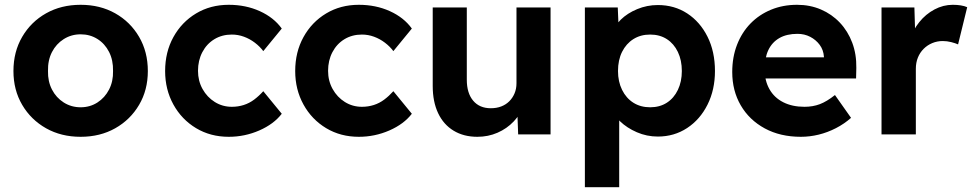

<svg xmlns="http://www.w3.org/2000/svg" viewBox="-20 -560 4060 800"><path d="M316 10Q235 10 172 -25.5Q109 -61 72.5 -123Q36 -185 36 -264Q36 -344 72.5 -406.5Q109 -469 172 -504.5Q235 -540 316 -540Q397 -540 460 -504.5Q523 -469 559.5 -406.5Q596 -344 596 -264Q596 -185 559.5 -123Q523 -61 460 -25.5Q397 10 316 10ZM316 -113Q355 -113 386 -133Q417 -153 434.5 -187Q452 -221 451 -264Q452 -309 434.5 -343.5Q417 -378 386 -397.5Q355 -417 316 -417Q277 -417 245.5 -397Q214 -377 196.5 -343Q179 -309 180 -264Q179 -221 196.5 -187Q214 -153 245.5 -133Q277 -113 316 -113Z M933 10Q857 10 797 -26Q737 -62 702.5 -124.5Q668 -187 668 -264Q668 -343 702.5 -405.5Q737 -468 797 -504Q857 -540 933 -540Q1004 -540 1062.5 -513.5Q1121 -487 1154 -441L1077 -347Q1063 -366 1042 -382Q1021 -398 996.5 -407Q972 -416 946 -416Q905 -416 873 -396.5Q841 -377 823 -342.5Q805 -308 805 -265Q805 -223 824 -189Q843 -155 875 -135Q907 -115 946 -115Q972 -115 995.5 -122.5Q1019 -130 1039 -145Q1059 -160 1077 -180L1154 -86Q1121 -43 1060.5 -16.5Q1000 10 933 10Z M1475 10Q1399 10 1339 -26Q1279 -62 1244.5 -124.5Q1210 -187 1210 -264Q1210 -343 1244.5 -405.5Q1279 -468 1339 -504Q1399 -540 1475 -540Q1546 -540 1604.5 -513.5Q1663 -487 1696 -441L1619 -347Q1605 -366 1584 -382Q1563 -398 1538.5 -407Q1514 -416 1488 -416Q1447 -416 1415 -396.5Q1383 -377 1365 -342.5Q1347 -308 1347 -265Q1347 -223 1366 -189Q1385 -155 1417 -135Q1449 -115 1488 -115Q1514 -115 1537.5 -122.5Q1561 -130 1581 -145Q1601 -160 1619 -180L1696 -86Q1663 -43 1602.5 -16.5Q1542 10 1475 10Z M1969 10Q1912 10 1870 -15.5Q1828 -41 1805.5 -88.5Q1783 -136 1783 -202V-529H1925V-228Q1925 -172 1951.5 -140.5Q1978 -109 2025 -109Q2049 -109 2068.5 -116.5Q2088 -124 2102 -138Q2116 -152 2124 -171Q2132 -190 2132 -213V-529H2274V0H2139L2135 -109L2160 -121Q2149 -84 2120.5 -54Q2092 -24 2053 -7Q2014 10 1969 10Z M2417 220V-529H2554L2559 -411L2533 -420Q2539 -451 2566.5 -478Q2594 -505 2635 -522Q2676 -539 2721 -539Q2790 -539 2843.5 -504Q2897 -469 2928 -407Q2959 -345 2959 -264Q2959 -186 2928 -124Q2897 -62 2843 -26.5Q2789 9 2721 9Q2675 9 2633.5 -9Q2592 -27 2563 -55Q2534 -83 2527 -116L2560 -130V220ZM2689 -113Q2729 -113 2758.5 -132Q2788 -151 2804.5 -185.5Q2821 -220 2821 -264Q2821 -309 2804.5 -343.5Q2788 -378 2758.5 -397Q2729 -416 2689 -416Q2649 -416 2619 -397Q2589 -378 2572 -344Q2555 -310 2555 -264Q2555 -220 2572 -185.5Q2589 -151 2619 -132Q2649 -113 2689 -113Z M3317 10Q3231 10 3166.5 -25Q3102 -60 3066.5 -121Q3031 -182 3031 -260Q3031 -322 3051 -373.5Q3071 -425 3107 -462Q3143 -499 3192.5 -519.5Q3242 -540 3301 -540Q3355 -540 3400.5 -520.5Q3446 -501 3479.5 -465.5Q3513 -430 3531 -382Q3549 -334 3548 -277L3547 -233H3122L3099 -321H3430L3413 -303V-324Q3411 -352 3395.5 -373Q3380 -394 3356 -406.5Q3332 -419 3303 -419Q3258 -419 3227.5 -401.5Q3197 -384 3181.5 -351.5Q3166 -319 3166 -271Q3166 -224 3186 -188.5Q3206 -153 3243.5 -134Q3281 -115 3332 -115Q3367 -115 3396 -126Q3425 -137 3459 -164L3526 -69Q3498 -44 3463 -26Q3428 -8 3391 1Q3354 10 3317 10Z M3653 0V-529H3790L3795 -359L3771 -395Q3784 -435 3810.5 -468Q3837 -501 3873.5 -520.5Q3910 -540 3950 -540Q3968 -540 3983.5 -537.5Q3999 -535 4010 -530L3972 -375Q3961 -380 3943.5 -384.5Q3926 -389 3908 -389Q3885 -389 3864.5 -380.5Q3844 -372 3828.5 -356.5Q3813 -341 3804.5 -320Q3796 -299 3796 -273V0Z"/></svg>

Font: Readex Pro SemiBold
Style: Regular
Weight: 600
Designer: Bonnie Shaver-Troup, Thomas Jockin
Foundry: Lexend
Version: Version 1.204